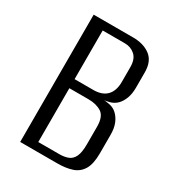

<svg xmlns="http://www.w3.org/2000/svg" viewBox="-147 -682 707 772"><g transform="rotate(30 206.0 -295.5)"><path d="M62.7 0V-591H245.6Q294.8 -591 325.8 -567.5Q356.8 -544 356.8 -492.8V-421Q356.8 -393.2 348.7 -371.7Q340.6 -350.2 326.8 -336.6Q312.5 -323 293.2 -318.3Q274 -313.6 260.5 -313V-314.6Q280.9 -314.6 299.4 -310.2Q317.9 -305.9 331 -293.4Q346.2 -279 354.7 -257.7Q363.2 -236.3 363.2 -207V-121.4Q363.2 -70.9 347.3 -44.8Q331.3 -18.7 302.6 -9.4Q273.8 0 235.2 0ZM125.9 -36.1H223.5Q246.9 -36.1 264.1 -42.8Q281.2 -49.4 290.5 -68.7Q299.8 -88.1 299.8 -126.2V-207Q299.8 -254.9 275.5 -270.5Q251.3 -286 214.7 -286H125.9ZM125.9 -328.1H213.1Q253.4 -328.1 274.7 -349.9Q295.9 -371.7 295.9 -413.7V-481.7Q295.9 -519 276.3 -536.5Q256.7 -554 229.3 -554H125.9Z"/></g></svg>

Font: Alumni Sans SC Thin
Style: Regular
Weight: 100
Designer: Robert E. Leuschke
Foundry: Robert E. Leuschke
Version: Version 1.018